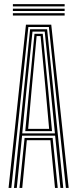

<svg xmlns="http://www.w3.org/2000/svg" viewBox="-20 -921 378 941"><path d="M22 0 107.2 -800H231.2L316.5 0H303L219.5 -788.8H119L35.5 0ZM75.5 0 100.5 -245H238L263 0H249.5L227 -233.8H111.5L89 0ZM48.5 0 127.5 -777.5H211L290 0H276.2L250.2 -256H88.2L62.2 0ZM89 -267.2H249.2L228 -482.2L199.2 -766.2H139.2L110 -482.2ZM103.8 -278.2 123 -482.2 149 -755.5H189.5L216 -482.2L235 -278.2ZM118 -289.5H220.8L203.5 -482.2L179 -744.2H159.5L135 -482.2ZM296.8 -889.5H43.2V-900.8H296.8ZM296.8 -845H43.2V-856.2H296.8ZM296.8 -867.2H43.2V-878.5H296.8Z"/></svg>

Font: Big Shoulders Inline Display Thin
Style: Regular
Weight: 400
Version: Version 2.002